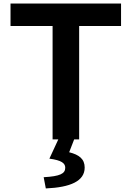

<svg xmlns="http://www.w3.org/2000/svg" viewBox="-20 -782 740 1077"><path d="M424 0V-636H659V-762H39V-636H275V0H307L257 108C326 117 346 134 346 159C346 192 317 207 225 212L237 275C375 269 455 234 455 158C455 110 424 86 368 72L396 0Z"/></svg>

Font: Kawkab Mono
Style: Bold
Weight: 700
Monospace: yes
Designer: Abdullah Arif
Foundry: Abdullah Arif
Version: Version 1.000;PS 000.500;hotconv 1.0.88;makeotf.lib2.5.64775